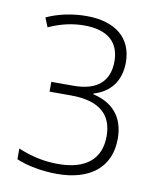

<svg xmlns="http://www.w3.org/2000/svg" viewBox="-68 -593 534 655"><g transform="rotate(10 199.5 -265.0)"><path d="M173 9C289 9 357 -47 357 -145C357 -218 319 -264 249 -280V-283C305 -299 339 -342 339 -406C339 -490 281 -539 180 -539C132 -539 83 -529 42 -510L55 -478C97 -497 137 -506 178 -506C258 -506 300 -470 300 -403C300 -336 261 -297 177 -297H100V-263H174C274 -263 318 -221 318 -147C318 -67 266 -25 171 -25C122 -25 78 -35 32 -54V-17C68 -1 122 9 173 9Z"/></g></svg>

Font: Noto Sans SemiCondensed ExtraLight
Style: Regular
Weight: 200
Width: 4
Designer: Monotype Design Team
Foundry: Monotype Imaging Inc.
Version: Version 2.013